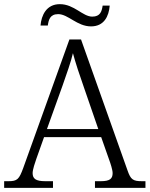

<svg xmlns="http://www.w3.org/2000/svg" viewBox="-22 -904 720 924"><path d="M416 -777C479 -777 502 -826 506 -877H472C468 -850 461 -824 422 -824C376 -824 335 -884 266 -884C201 -884 177 -830 173 -781H208C212 -808 218 -836 258 -836C306 -836 349 -777 416 -777ZM-2 0H233V-32H196C150 -32 135 -44 135 -71C135 -88 147 -123 153 -140L190 -244H465L503 -136C509 -120 520 -87 520 -71C520 -44 507 -32 463 -32H435V0H678V-32H661C618 -32 607 -40 592 -83L368 -714H312L90 -96C70 -41 61 -32 19 -32H-2ZM204 -283 279 -492C298 -546 320 -608 329 -648C341 -603 362 -539 382 -483L451 -283Z"/></svg>

Font: Noto Serif Devanagari Light
Style: Regular
Weight: 300
Designer: Universal Thirst, Indian Type Foundry and the Monotype Design Team
Foundry: Monotype Imaging Inc.
Version: Version 2.004